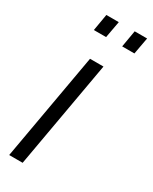

<svg xmlns="http://www.w3.org/2000/svg" viewBox="-190 -769 652 816"><g transform="rotate(30 136.5 -361.0)"><path d="M13 0 106 -526H172L79 0ZM59 -640 73 -722H134L119 -640ZM198 -640 212 -722H273L258 -640Z"/></g></svg>

Font: Archivo Condensed Light
Style: Italic
Weight: 300
Width: 3
Italic angle: -10°
Designer: Hector Gatti
Foundry: Omnibus-Type
Version: Version 2.001